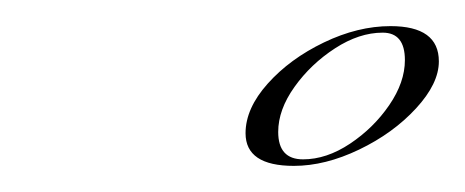

<svg xmlns="http://www.w3.org/2000/svg" viewBox="-20 -389 356 147"><path d="M168 -287Q168 -306 185 -325Q202 -344 228 -356.5Q254 -369 279 -369Q316 -369 316 -342Q316 -325 298.5 -306Q281 -287 255 -274.5Q229 -262 205 -262Q168 -262 168 -287ZM273 -364Q255 -364 236.5 -352Q218 -340 205.5 -322.5Q193 -305 193 -288Q193 -267 212 -267Q230 -267 248 -279Q266 -291 278 -308.5Q290 -326 290 -343Q290 -364 273 -364Z"/></svg>

Font: Ballet 72pt
Style: Regular
Weight: 400
Designer: Maximiliano R. Sproviero
Foundry: Omnibus-Type
Version: Version 1.100; ttfautohint (v1.8.3)